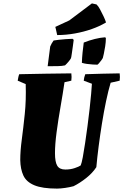

<svg xmlns="http://www.w3.org/2000/svg" viewBox="-20 -1096 724 1128"><path d="M315 12Q229 12 182 -7.5Q135 -27 117.5 -64.5Q100 -102 99 -156Q99 -209 108 -276.5Q117 -344 125.5 -426Q134 -508 131 -602L84 -622Q86 -632 87.5 -641Q89 -650 93 -660Q170 -662 246.5 -663Q323 -664 399 -665Q402 -644 399 -622L359 -613Q349 -545 335.5 -468Q322 -391 312.5 -319.5Q303 -248 303 -196Q303 -144 316.5 -122Q330 -100 364 -100Q394 -100 419 -108.5Q444 -117 454 -124Q460 -138 466.5 -173Q473 -208 480 -255Q487 -302 494 -354.5Q501 -407 506.5 -456.5Q512 -506 515.5 -545Q519 -584 520 -604L472 -622Q473 -632 475 -641Q477 -650 481 -660Q531 -662 582 -663Q633 -664 683 -665Q686 -644 683 -622L630 -610Q616 -563 603 -501Q590 -439 579 -370.5Q568 -302 559.5 -236Q551 -170 546 -114Q524 -80 487 -50.5Q450 -21 412 -2Q390 4 362.5 8Q335 12 315 12ZM461 -727Q462 -757 465 -787Q468 -817 472 -846Q505 -859 537 -867Q569 -875 598 -877L602 -872Q602 -849 598 -824Q594 -799 590 -780Q586 -761 584 -755Q583 -752 576 -742.5Q569 -733 561.5 -724.5Q554 -716 552 -716Q543 -716 525.5 -717Q508 -718 490.5 -720.5Q473 -723 461 -727ZM260 -707 275 -823Q283 -842 295 -858Q304 -860 323.5 -862Q343 -864 366 -866Q389 -868 406 -868L413 -862Q412 -851 408.5 -827.5Q405 -804 402 -782Q399 -760 397 -754Q393 -746 382 -733Q371 -720 362 -712Q345 -708 320 -707.5Q295 -707 260 -707ZM316 -890Q314 -899 312 -908Q310 -917 308 -926L305 -938L387 -976L520 -1076L547 -1070Q557 -1061 567.5 -1041.5Q578 -1022 588 -1001Q598 -980 603 -964L599 -962Q566 -942 519.5 -925.5Q473 -909 420.5 -899.5Q368 -890 316 -890Z"/></svg>

Font: Labrada Black
Style: Italic
Weight: 900
Italic angle: -7°
Designer: Mercedes Jáuregui
Foundry: Omnibus-Type Team
Version: Version 1.000; ttfautohint (v1.8.4.7-5d5b)